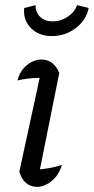

<svg xmlns="http://www.w3.org/2000/svg" viewBox="-20 -719 364 745"><path d="M220 -79Q209 -40 181 -17Q153 6 123 6Q99 6 81 -9Q63 -24 55 -53L134 -417Q86 -416 48 -407Q57 -444 84 -466Q111 -488 141 -488Q188 -488 210 -436L135 -62Q180 -66 220 -79ZM181 -579Q130 -579 99.5 -610.5Q69 -642 74 -688L118 -699Q118 -670 136.5 -653Q155 -636 185 -636Q215 -636 242 -653.5Q269 -671 279 -699L324 -688Q315 -641 274 -610Q233 -579 181 -579Z"/></svg>

Font: Piazzolla
Style: Italic
Weight: 400
Italic angle: -11.3°
Designer: Juan Pablo del Peral
Foundry: Huerta Tipografica
Version: Version 1.330